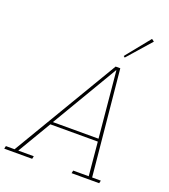

<svg xmlns="http://www.w3.org/2000/svg" viewBox="-206 -1047 1021 1163"><g transform="rotate(20 304.5 -465.5)"><path d="M-38 -18H18L422 -698H452L518 -18H574L570 0H392L396 -18H496L476 -234H170L42 -18H142L138 0H-42ZM180 -252H474L434 -678H432ZM446 -775 572 -931 588 -919 455 -768Z"/></g></svg>

Font: IBM Plex Serif Thin
Style: Italic
Weight: 100
Italic angle: -14°
Designer: Mike Abbink, Paul van der Laan, Pieter van Rosmalen
Foundry: Bold Monday
Version: Version 3.001